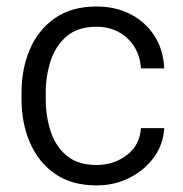

<svg xmlns="http://www.w3.org/2000/svg" viewBox="-20 -558 560 588"><path d="M275.9 -52.7Q328.1 -52.7 368.2 -82.8Q408.2 -112.8 411.6 -165.5H482.9Q480.5 -116.7 451.9 -76.9Q423.3 -37.1 377.2 -13.7Q331.1 9.8 275.9 9.8Q199.2 9.8 148.2 -25.9Q97.2 -61.5 71.5 -121.6Q45.9 -181.6 45.9 -253.9V-274.4Q45.9 -347.2 71.5 -407Q97.2 -466.8 148.2 -502.4Q199.2 -538.1 275.9 -538.1Q335 -538.1 380.9 -513.9Q426.8 -489.7 453.6 -447.3Q480.5 -404.8 482.9 -348.6H411.6Q408.2 -404.8 370.4 -440.4Q332.5 -476.1 275.9 -476.1Q218.3 -476.1 184.1 -446.8Q149.9 -417.5 135 -371.3Q120.1 -325.2 120.1 -274.4V-253.9Q120.1 -202.6 134.8 -156.7Q149.4 -110.8 183.6 -81.8Q217.8 -52.7 275.9 -52.7Z"/></svg>

Font: Vazirmatn UI FD Light
Style: Regular
Weight: 300
Designer: Saber Rastikerdar
Foundry: Saber Rastikerdar
Version: Version 33.003